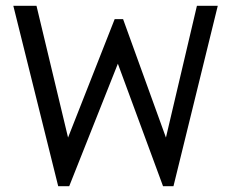

<svg xmlns="http://www.w3.org/2000/svg" viewBox="-20 -643 790 663"><path d="M181 0 26 -623H106L215 -168L376 -577H405L553 -168L660 -623H732L579 0H543L387 -423L219 0Z"/></svg>

Font: Inconsolata ExtraExpanded
Style: Regular
Weight: 400
Width: 8
Monospace: yes
Designer: Raph Levien, Cyreal, Brenton Simpson
Foundry: Raph Levien, Cyreal, Google
Version: Version 3.000; ttfautohint (v1.8.2.53-6de2)